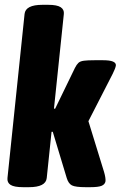

<svg xmlns="http://www.w3.org/2000/svg" viewBox="-20 -775 501 797"><path d="M76 2Q39 2 24 -7.5Q9 -17 11 -36L82 -717Q86 -755 156 -755H180Q217 -755 232 -745Q247 -735 245 -717L204 -324H209L291 -493Q298 -507 305.5 -514Q313 -521 328.5 -523Q344 -525 373 -525H408Q463 -525 461 -503Q459 -491 448 -469L347 -272L412 -61Q419 -37 418 -23Q416 -10 402.5 -4Q389 2 354 2H336Q293 2 278.5 -5.5Q264 -13 257 -36L199 -228H194L174 -36Q170 2 100 2Z"/></svg>

Font: Asap Condensed Condensed ExtraBold
Style: Italic
Weight: 800
Width: 3
Italic angle: -6°
Designer: Pablo Cosgaya
Foundry: Omnibus-Type
Version: Version 3.001; ttfautohint (v1.8.4.7-5d5b)